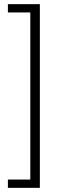

<svg xmlns="http://www.w3.org/2000/svg" viewBox="-20 -725 308 925"><path d="M18 180V140H126V-665H18V-705H172V180Z"/></svg>

Font: Nunito Sans 7pt Condensed ExtraLight
Style: Regular
Weight: 250
Width: 3
Designer: Vernon Adams
Foundry: Vernon Adams
Version: Version 3.101;gftools[0.9.27]